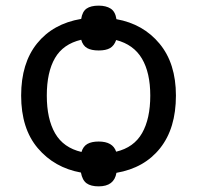

<svg xmlns="http://www.w3.org/2000/svg" viewBox="-20 -608 699 681"><path d="M604 -269Q604 -153 548 -82.5Q492 -12 393 5Q385 53 330 53Q302 53 287 42Q272 31 267 4Q173 -13 114 -82.5Q55 -152 55 -269Q55 -384 111.5 -454Q168 -524 268 -541Q272 -567 287 -577.5Q302 -588 330 -588Q356 -588 372.5 -577.5Q389 -567 393 -540Q488 -523 546 -453Q604 -383 604 -269ZM513 -269Q513 -350 483.5 -400Q454 -450 392 -466Q385 -446 370.5 -437.5Q356 -429 330 -429Q304 -429 289 -437.5Q274 -446 268 -467Q204 -452 175 -402Q146 -352 146 -269Q146 -186 175.5 -135Q205 -84 269 -69Q275 -89 290 -97.5Q305 -106 330 -106Q380 -106 392 -70Q455 -85 484 -136Q513 -187 513 -269Z"/></svg>

Font: Noto Sans Living
Style: Regular
Weight: 400
Designer: Monotype Design Team
Foundry: Monotype Imaging Inc.
Version: Version 2.013; ttfautohint (v1.8.4.7-5d5b)